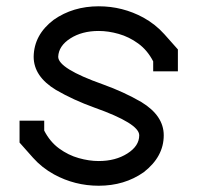

<svg xmlns="http://www.w3.org/2000/svg" viewBox="-20 -574 621 604"><path d="M290.5 10.3Q215.3 10.3 149.9 -25.4Q111.8 -46.4 84 -77.6L41.5 -125.5V-194.3H119.1V-163.1Q137.2 -127.9 166 -106.9Q194.8 -85.9 227.5 -76.7Q260.3 -67.4 290.5 -67.4Q343.3 -67.4 380.6 -91.1Q418 -114.7 418 -148.4Q418 -185.5 277.3 -235.4Q210.9 -259.3 156.2 -291Q85.9 -333.5 85.9 -395.5Q86.9 -464.8 148.9 -511.7Q209.5 -554.2 290.5 -554.2Q365.7 -554.2 431.2 -518.6Q469.2 -497.6 497.1 -466.3L539.6 -418.5V-349.6H461.9V-380.9Q443.8 -416 415 -437Q386.2 -458 353.5 -467.3Q320.8 -476.6 290.5 -476.6Q237.8 -476.6 201.2 -453.1Q164.6 -429.7 163.1 -395.5Q163.1 -358.4 303.7 -308.6Q370.1 -284.7 424.8 -252.9Q495.1 -210 495.1 -148.4Q495.1 -81.1 432.1 -32.2Q371.6 10.3 290.5 10.3Z"/></svg>

Font: Turpis
Style: Regular
Weight: 400
Designer: GGBotNet
Foundry: f0n7
Version: 1.00